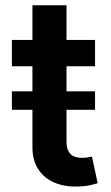

<svg xmlns="http://www.w3.org/2000/svg" viewBox="-20 -696 420 724"><path d="M24.9 -282V-351.6H338.4V-282ZM338.4 -545.5V-446H24.9V-545.5ZM102.3 -676.1H230.8V-164.1Q230.8 -138.1 238.8 -124.5Q246.8 -110.8 259.9 -105.8Q273.1 -100.9 289.1 -100.9Q301.1 -100.9 311.3 -102.6Q321.4 -104.4 326.7 -105.8L348.4 -5.3Q338.1 -1.8 319.1 2.5Q300.1 6.7 272.7 7.5Q224.4 8.9 185.7 -7.3Q147 -23.4 124.5 -57.5Q101.9 -91.6 102.3 -142.8Z"/></svg>

Font: InterMG SemiBold
Style: Regular
Weight: 600
Designer: Rasmus Andersson
Foundry: rsms
Version: Version 3.019;December 26, 2023;FontCreator 15.0.0.2955 64-b